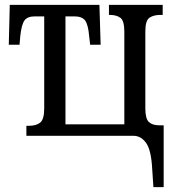

<svg xmlns="http://www.w3.org/2000/svg" viewBox="-20 -556 710 786"><path d="M603 135Q599 58 578 29Q557 0 527 0H88V-41H98Q129 -41 145 -54.5Q161 -68 161 -112V-489H123Q92 -489 80 -472Q68 -455 63 -408L60 -373H16L20 -536H387L392 -373H349L345 -408Q341 -455 328.5 -472Q316 -489 284 -489H248V-47H489V-426Q489 -471 473 -483Q457 -495 429 -495H426V-536H646V-495H637Q609 -495 592 -483.5Q575 -472 575 -428V-112Q575 -70 589.5 -56.5Q604 -43 632 -43H650V210H608Z"/></svg>

Font: Noto Serif ExtraCondensed
Style: Regular
Weight: 400
Width: 2
Designer: Monotype Design Team
Foundry: Monotype Imaging Inc.
Version: Version 2.015